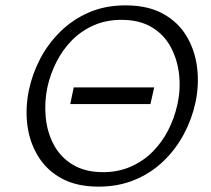

<svg xmlns="http://www.w3.org/2000/svg" viewBox="-20 -687 786 716"><path d="M348 9Q266 9 210 -21.5Q154 -52 122 -104.5Q90 -157 82 -221Q74 -285 88 -352Q101 -413 130.5 -469Q160 -525 206 -570Q252 -615 312.5 -641Q373 -667 448 -667Q531 -667 587.5 -636Q644 -605 675.5 -552.5Q707 -500 715 -435.5Q723 -371 709 -305Q696 -244 666 -187.5Q636 -131 590 -86.5Q544 -42 483 -16.5Q422 9 348 9ZM364 -45Q421 -45 467.5 -65.5Q514 -86 549 -121Q584 -156 607 -201Q630 -246 641 -295Q654 -352 648 -408Q642 -464 617 -511Q592 -558 546 -585.5Q500 -613 433 -613Q376 -613 329.5 -592.5Q283 -572 248.5 -537Q214 -502 191 -457Q168 -412 157 -363Q145 -306 150.5 -249.5Q156 -193 181 -146.5Q206 -100 252 -72.5Q298 -45 364 -45ZM242 -299 255 -361H555L541 -299Z"/></svg>

Font: Ysabeau
Style: Italic
Weight: 400
Italic angle: -12°
Designer: Christian Thalmann (Catharsis Fonts)
Version: Version 2.000;gftools[0.9.27.dev2+g8671c4b]